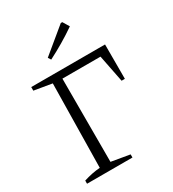

<svg xmlns="http://www.w3.org/2000/svg" viewBox="-209 -998 1004 1113"><g transform="rotate(-30 293.5 -441.5)"><path d="M41 0V-21Q69 -30 96.5 -35.5Q124 -41 151 -43L160 -603L41 -623V-647H535V-417H513L477 -599H222V-42L345 -21V0ZM221 -727 209 -746 375 -883H385L411 -840Q365 -808 317.5 -780Q270 -752 221 -727Z"/></g></svg>

Font: Piazzolla SC Light
Style: Regular
Weight: 300
Designer: Juan Pablo del Peral
Foundry: Huerta Tipografica
Version: Version 1.330